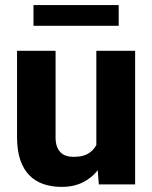

<svg xmlns="http://www.w3.org/2000/svg" viewBox="-20 -729 602 759"><path d="M360.8 -127.4V-528.3H514.2V0H370.6ZM377 -235.4 418.9 -236.3Q418.9 -183.1 406.5 -138.2Q394 -93.3 369.4 -60.1Q344.7 -26.9 308.3 -8.5Q272 9.8 223.6 9.8Q184.6 9.8 152.1 -1.2Q119.6 -12.2 96.2 -35.9Q72.8 -59.6 60.1 -96.9Q47.4 -134.3 47.4 -186.5V-528.3H199.7V-185.5Q199.7 -165 204.8 -150.6Q210 -136.2 219 -127Q228 -117.7 241.5 -113.3Q254.9 -108.9 271 -108.9Q311.5 -108.9 334.7 -125.7Q357.9 -142.6 367.4 -171.1Q377 -199.7 377 -235.4ZM449.2 -709V-627H112.3V-709Z"/></svg>

Font: Roboto ExtraBold
Style: Regular
Weight: 800
Designer: Christian Robertson
Foundry: Google
Version: Version 3.009; 2024